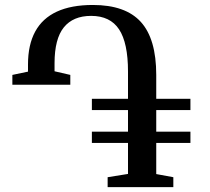

<svg xmlns="http://www.w3.org/2000/svg" viewBox="-20 -772 868 792"><path d="M424 0V-41L508 -54.5V-182.5H359V-229H508V-318H359V-364.5H508V-477Q508 -595 471.2 -650.8Q434.5 -706.5 356 -706.5Q281.5 -706.5 243.2 -659Q205 -611.5 205 -511V-478L270 -463V-422.5H31V-463L95.5 -476.5V-506.5Q95.5 -587 125.2 -641.8Q155 -696.5 214.5 -724Q274 -751.5 363 -751.5Q497.5 -751.5 561 -681.5Q624.5 -611.5 624.5 -463V-364.5H765.5V-318H624.5V-229H765.5V-182.5H624.5V-54L695 -41V0Z"/></svg>

Font: Merriweather 60pt Medium
Style: Regular
Weight: 500
Version: Version 2.100